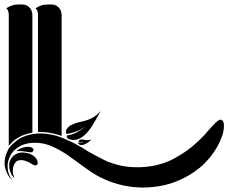

<svg xmlns="http://www.w3.org/2000/svg" viewBox="-58 -428 1015 853"><path d="M110.8 -353V-363.8Q110.8 -369.1 108.9 -375Q108.9 -380.9 106 -383.8Q103 -389.2 100.1 -390.1L101.1 -391.1Q102.1 -392.1 103 -392.6Q104 -393.1 105 -394Q106 -395 107.4 -395.5Q108.9 -396 110.8 -397.9Q111.8 -397.9 116.2 -399.9Q119.1 -401.9 123 -402.8Q127 -403.8 131.8 -405.8Q137.2 -407.2 148.7 -407.7Q160.2 -408.2 166 -408.2Q184.1 -408.2 193.8 -401.9Q203.1 -396 209 -387.2Q210.9 -381.8 212.9 -377.9Q214.8 -374 214.8 -369.1Q215.8 -363.8 215.8 -359.9Q215.8 -356 215.8 -352.1V171.9Q215.8 174.8 216.8 175.8Q210.9 173.8 205.1 172.4Q199.2 170.9 193.8 168.9Q154.8 158.2 121.1 158.2H112.8H110.8ZM-19 -353V-363.8Q-19 -369.1 -21 -375Q-21 -377.9 -22 -379.9Q-22.9 -381.8 -23.9 -383.8Q-26.9 -389.2 -29.8 -390.1L-25.9 -394Q-23.9 -395 -22.5 -395.5Q-21 -396 -19 -397.9Q-18.1 -397.9 -14.2 -399.9Q-11.2 -401.9 -7.1 -402.8Q-2.9 -403.8 2 -405.8Q6.8 -407.2 18.3 -407.7Q29.8 -408.2 36.1 -408.2Q54.2 -408.2 64 -401.9Q73.2 -396 79.1 -387.2Q84 -377.9 85 -369.1Q85.9 -363.8 85.9 -359.9Q85.9 -356 85.9 -352.1V161.1Q63 165 39.1 174.8Q23.9 182.1 7.8 192.9Q-5.9 205.1 -16.1 216.8L-17.1 217.8Q-18.1 219.2 -18.1 220.2H-19V162.1V154.8ZM105 305.2Q99.1 309.1 87.9 303.2Q85 300.8 77.1 296.9Q74.2 294.9 71 293.5Q67.9 292 63 290Q55.2 286.1 45.7 284.2Q36.1 282.2 27.8 284.2Q17.1 286.1 12.2 292Q5.9 296.9 2 310.1Q-1 318.8 -1 330.1Q-1 337.9 1 348.1Q5.9 363.8 5.9 363.8L2.9 360.8Q2 359.9 1.5 358.9Q1 357.9 0 356.9Q-2 355 -2.4 354Q-2.9 353 -4.9 351.1Q-6.8 347.2 -9 342.5Q-11.2 337.9 -13.2 333Q-15.1 327.1 -16.1 321Q-17.1 314.9 -17.1 307.1Q-17.1 299.8 -15.6 292.5Q-14.2 285.2 -8.8 276.9Q0 262.2 18.1 253.9Q33.2 248 50.8 250Q66.9 252 78.1 256.8Q89.8 262.2 97.9 270.5Q106 278.8 107.9 286.1Q112.8 300.8 105 305.2ZM89.8 241.2Q87.9 247.1 83 248Q79.1 250 70.8 248Q64 247.1 54.9 245.6Q45.9 244.1 37.1 243.2H22Q20 244.1 17.1 244.1Q16.1 244.1 15.1 244.1L16.1 243.2L20 238.8Q22 236.8 25.9 234.9Q29.8 232.9 35.2 231Q43.9 227.1 55.2 225.1Q66.9 223.1 75.2 225.1Q85 227.1 87.9 231Q92.8 236.8 89.8 241.2ZM924.8 104Q936 106.9 937 127.9Q937 132.8 936.5 138.9Q936 145 935.1 152.8Q932.1 169.9 924.8 186Q918 205.1 906 226.1Q894 247.1 876 270Q866.2 280.8 855.2 293Q844.2 305.2 831.1 315.9Q816.9 327.1 802 337.6Q787.1 348.1 770 356.9Q737.8 375 700 387Q662.1 398.9 620.1 402.8Q534.2 412.1 449.2 384.8Q443.8 382.8 438.5 381.3Q433.1 379.9 428.2 377.9Q422.9 376 418 373.5Q413.1 371.1 408.2 369.1Q402.8 367.2 397.9 364.5Q393.1 361.8 388.2 359.9Q382.8 356.9 377.9 354.5Q373 352.1 368.2 349.1Q349.1 337.9 332.5 325.9Q315.9 314 298.8 301.8Q283.2 290 267.6 279.1Q252 268.1 236.8 256.8Q221.2 247.1 206.1 238.5Q190.9 230 174.8 223.1Q159.2 215.8 143.6 211.9Q127.9 208 112.8 207Q82 204.1 54.2 211.9Q46.9 213.9 40.5 216.6Q34.2 219.2 28.8 223.1Q17.1 229 7.8 237.8Q6.8 238.8 6.3 238.8Q5.9 238.8 4.9 240.2L2.9 242.2Q2 244.1 1 244.6Q0 245.1 -1 247.1Q-2.9 249 -4.4 251.5Q-5.9 253.9 -7.8 255.9Q-11.2 261.2 -13.7 266.6Q-16.1 272 -18.1 276.9Q-25.9 297.9 -23.9 315.9Q-23.9 325.2 -22 332.5Q-20 339.8 -18.1 346.2Q-13.2 357.9 -8.5 363.5Q-3.9 369.1 -4.9 369.1L-5.9 368.2Q-8.8 368.2 -9.8 365.2Q-16.1 359.9 -22.9 349.1Q-29.8 336.9 -35.2 316.9Q-40 297.9 -35.2 272Q-32.2 258.8 -25.9 246.1Q-24.9 243.2 -23.4 240Q-22 236.8 -20 232.9Q-18.1 231 -17.6 230Q-17.1 229 -15.1 227.1L-13.2 224.1Q-11.2 222.2 -11.2 221.2Q-2 210.9 13.2 199.2Q23.9 189 42 181.2Q58.1 173.8 76.2 169.9Q94.2 166 112.8 165Q132.8 164.1 152.3 167Q171.9 169.9 191.9 174.8Q210.9 181.2 229.5 189Q248 196.8 267.1 206.1Q285.2 215.8 302 225.3Q318.8 234.9 335.9 246.1Q353 255.9 370.1 264.9Q387.2 273.9 403.8 282.2Q408.2 284.2 412.1 286.1Q416 288.1 419.9 290L437 295.9Q441.9 297.9 446 298.8Q450.2 299.8 454.1 300.8Q459 303.2 462.9 303.7Q466.8 304.2 471.2 306.2Q505.9 314 541 314.9Q576.2 315.9 607.9 311Q641.1 306.2 670.2 296.1Q699.2 286.1 723.1 272Q734.9 265.1 745.8 258.5Q756.8 252 768.1 244.1Q770 242.2 772.9 240.5Q775.9 238.8 777.8 236.8Q779.8 234.9 783 232.9Q786.1 231 788.1 229Q790 227.1 792.5 225.6Q794.9 224.1 796.9 222.2Q798.8 220.2 801.5 218Q804.2 215.8 806.2 213.9Q823.2 199.2 837.6 184.6Q852.1 169.9 862.8 157.2Q874 144 883.5 134Q893.1 124 900.9 116.2Q917 101.1 924.8 104ZM301.8 184.1Q291 190.9 279.5 192.9Q268.1 194.8 258.8 192.9Q236.8 189.9 238.8 173.8Q259.8 171.9 285.2 159.2Q295.9 152.8 304.9 146.5Q314 140.1 318.8 134.8Q314.9 137.2 308.3 142.1Q301.8 147 291 151.9Q279.8 157.2 266.4 161.1Q252.9 165 236.8 167Q233.9 158.2 235.8 149.9Q238.8 143.1 245.1 137.2Q251 130.9 257.8 127.9Q262.2 126 265.6 124.5Q269 123 272.9 121.1Q282.2 117.2 297.9 113.8Q305.2 111.8 312.5 110.4Q319.8 108.9 328.1 106Q335.9 103 344 99.6Q352.1 96.2 359.9 90.8Q368.2 85.9 375 79.6Q381.8 73.2 389.2 64.9Q377.9 85.9 367.4 104.5Q356.9 123 346.2 139.2Q324.2 170.9 301.8 184.1ZM309.1 215.8Q298.8 217.8 293 212.9Q291 211.9 289.1 208Q289.1 205.1 290 204.1Q293 206.1 297.4 206.1Q301.8 206.1 307.1 206.1Q314.9 204.1 319.8 202.1Q315.9 204.1 309.1 204.1Q299.8 206.1 291 201.2Q291 199.2 293.9 195.8L296.9 192.9Q299.8 191.9 308.1 191.9Q312 191.9 316.4 192.9Q320.8 193.8 327.1 194.8Q335 194.8 338.9 193.8Q346.2 193.8 351.1 189.9Q347.2 193.8 338.9 200.2Q335.9 202.1 333.5 204.1Q331.1 206.1 328.1 208Q315.9 214.8 309.1 215.8Z"/></svg>

Font: 003 KoZ KJR
Style: Regular
Weight: 400
Designer: Ko Z, Min Khaing
Foundry: Your Own Font Foundry
Version: Version 2.50;March 29, 2020;